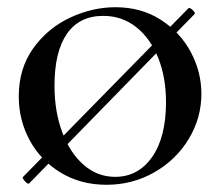

<svg xmlns="http://www.w3.org/2000/svg" viewBox="-20 -500 610 532"><path d="M59 9Q55 9 48 1Q41 -7 44 -10L502 -477L504 -478Q508 -478 515 -471Q522 -464 519 -461L61 8ZM32 -233Q32 -310 72 -366Q112 -422 174 -451Q236 -480 300 -480Q371 -480 425 -445.5Q479 -411 508.5 -356Q538 -301 538 -240Q538 -173 503 -115Q468 -57 407.5 -22.5Q347 12 275 12Q204 12 148.5 -21.5Q93 -55 62.5 -111Q32 -167 32 -233ZM440 -217Q440 -284 419 -338Q398 -392 358.5 -424Q319 -456 266 -456Q200 -456 165.5 -406.5Q131 -357 131 -262Q131 -191 152.5 -133.5Q174 -76 212 -43Q250 -10 299 -10Q363 -10 401.5 -65Q440 -120 440 -217Z"/></svg>

Font: Cormorant Unicase SemiBold
Style: Regular
Weight: 600
Designer: Christian Thalmann (Catharsis Fonts)
Foundry: Catharsis Fonts
Version: Version 4.000